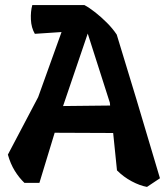

<svg xmlns="http://www.w3.org/2000/svg" viewBox="-20 -719 662 755"><path d="M516 -330 609 -18 558 16Q530 11 498 -6Q466 -23 440 -49L425 -196L195 -197L135 0H76Q55 -20 38 -47.5Q21 -75 11 -111L130 -337L222 -593L117 -586Q103 -610 101.5 -642Q100 -674 107 -699H312Q331 -689 354.5 -670.5Q378 -652 400.5 -629.5Q423 -607 439 -583ZM228 -302 413 -304 412 -315 325 -587Z"/></svg>

Font: Langar
Style: Regular
Weight: 400
Designer: Alessia Mazzarella
Foundry: Typeland
Version: Version 1.001; ttfautohint (v1.8.3)